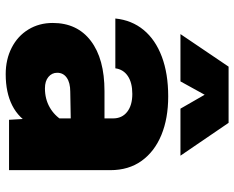

<svg xmlns="http://www.w3.org/2000/svg" viewBox="-96 -734 841 690"><g transform="rotate(90 325.0 -388.5)"><path d="M410 0 405 -87V-374Q405 -406 381.5 -424.5Q358 -443 317 -443Q277 -443 253 -427Q229 -411 225 -382H46Q52 -441 87 -483.5Q122 -526 183 -549Q244 -572 326 -572Q405 -572 464.5 -547.5Q524 -523 557.5 -476.5Q591 -430 591 -364V0ZM246 12Q193 12 151 -9.5Q109 -31 85.5 -69.5Q62 -108 62 -157Q62 -245 126.5 -294Q191 -343 307 -343H421L420 -222L309 -220Q277 -220 259 -207.5Q241 -195 241 -173Q241 -154 256 -141.5Q271 -129 297 -129Q335 -129 365 -146Q395 -163 413 -193L431 -84Q405 -35 358.5 -11.5Q312 12 246 12ZM102 -616 219 -789H421L539 -616H370L320 -703L272 -616Z"/></g></svg>

Font: Azeret Mono ExtraBold
Style: Regular
Weight: 800
Designer: Martin Vácha
Foundry: Displaay
Version: Version 1.002